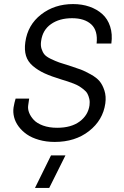

<svg xmlns="http://www.w3.org/2000/svg" viewBox="-20 -691 610 948"><path d="M250 9.8Q208 9.8 172.4 -0.5Q136.7 -10.7 112.5 -27.6Q88.4 -44.4 72 -66.4Q55.7 -88.4 49.6 -112.5Q43.5 -136.7 46.9 -160.2Q51.3 -186 57.1 -204.1H124Q120.1 -178.7 119.1 -169.9Q116.7 -152.8 123.8 -134.5Q130.9 -116.2 146.7 -99.1Q162.6 -82 192.6 -71Q222.7 -60.1 262.2 -60.1Q331.5 -60.1 373.3 -91.1Q415 -122.1 421.9 -170.9Q424.3 -188 420.9 -202.9Q417.5 -217.8 411.6 -228.5Q405.8 -239.3 393.1 -249.3Q380.4 -259.3 370.6 -265.4Q360.8 -271.5 342.8 -278.6Q324.7 -285.6 314.5 -288.8Q304.2 -292 285.2 -297.9Q233.9 -313.5 200.7 -328.6Q167.5 -343.8 142.3 -365.2Q117.2 -386.7 108.4 -415.5Q99.6 -444.3 105 -482.9Q116.7 -567.9 182.9 -619.4Q249 -670.9 340.8 -670.9Q384.8 -670.9 421.6 -658.2Q458.5 -645.5 485.1 -621.6Q511.7 -597.7 523.9 -560.1Q536.1 -522.5 529.8 -476.1H457Q463.9 -540 430.7 -570.6Q397.5 -601.1 335.9 -601.1Q273.4 -601.1 231.9 -572Q190.4 -543 183.1 -488.8Q179.7 -466.8 185.1 -450Q190.4 -433.1 199.5 -422.1Q208.5 -411.1 231.2 -400.1Q253.9 -389.2 272 -382.8Q290 -376.5 327.1 -365.2Q360.4 -354.5 379.9 -347.2Q399.4 -339.8 428.2 -323.7Q457 -307.6 471.7 -290Q486.3 -272.5 495.6 -243.9Q504.9 -215.3 500 -180.2Q488.3 -97.7 419.7 -43.9Q351.1 9.8 250 9.8ZM152.8 236.8 231.9 76.2H303.2L223.1 236.8Z"/></svg>

Font: Human Sans
Style: Italic
Weight: 400
Italic angle: -8°
Designer: Tim Radville
Foundry: Continuum
Version: Version 1.000;FEAKit 1.0